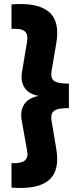

<svg xmlns="http://www.w3.org/2000/svg" viewBox="-20 -825 402 960"><path d="M37.5 113V-9.5Q85 -7 103.8 -22.5Q122.5 -38 115.5 -72L88.5 -222.5Q80 -271 101 -303.2Q122 -335.5 171.5 -345V-346Q124 -354.5 102.8 -386.5Q81.5 -418.5 90.5 -468L115.5 -618Q121.5 -654 103 -669Q84.5 -684 37.5 -680.5V-803Q168.5 -813.5 224.8 -765.5Q281 -717.5 261 -606L238 -471.5Q234 -447 240.2 -433Q246.5 -419 266.5 -413Q286.5 -407 324.5 -407V-284.5Q286.5 -284.5 266.5 -278.5Q246.5 -272.5 240.2 -258.2Q234 -244 238 -220L261 -83Q280.5 27.5 224.5 75.5Q168.5 123.5 37.5 113Z"/></svg>

Font: Geologica Thin Roman ExtraBold
Style: Regular
Weight: 800
Version: Version 1.010;gftools[0.9.28]